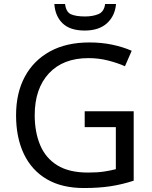

<svg xmlns="http://www.w3.org/2000/svg" viewBox="-20 -938 768 968"><path d="M407 -377H654V-27Q596 -8 537 1Q478 10 403 10Q292 10 216 -34.5Q140 -79 100.5 -161.5Q61 -244 61 -357Q61 -469 105 -551Q149 -633 231.5 -678.5Q314 -724 431 -724Q491 -724 544.5 -713Q598 -702 644 -682L610 -604Q572 -621 524.5 -633Q477 -645 426 -645Q298 -645 226.5 -568Q155 -491 155 -357Q155 -272 182.5 -206.5Q210 -141 269 -104.5Q328 -68 424 -68Q471 -68 504 -73Q537 -78 564 -85V-297H407ZM565 -918Q560 -858 519.5 -821Q479 -784 407 -784Q333 -784 295.5 -820.5Q258 -857 254 -918H308Q313 -877 338 -866Q363 -855 409 -855Q448 -855 476.5 -867Q505 -879 510 -918Z"/></svg>

Font: Noto IKEA Latin
Style: Regular
Weight: 400
Designer: Monotype Design Team
Foundry: Monotype Imaging Inc.
Version: Version 1.0